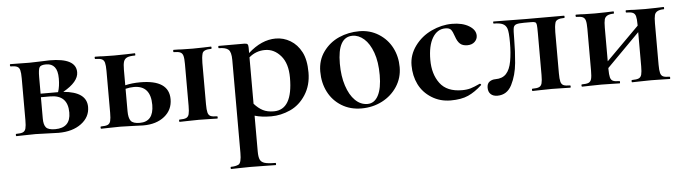

<svg xmlns="http://www.w3.org/2000/svg" viewBox="-44 -575 3657 1026"><g transform="rotate(-5 1784.5 -62.0)"><path d="M241.2 -19Q324.2 -19 324.2 -101.1Q324.2 -195.8 230 -195.8H180.2V-81.1Q180.2 -47.9 192.6 -33.4Q205.1 -19 241.2 -19ZM180.2 -303.2V-214.8H273.9Q284.2 -245.1 284.2 -287.1Q284.2 -329.1 268.6 -348.6Q252.9 -368.2 223.6 -368.2Q194.3 -368.2 187.3 -356.2Q180.2 -344.2 180.2 -303.2ZM426.8 -122.1Q426.8 -67.9 379.9 -33Q333 2 257.8 2L134.8 -2L77.1 -1Q61 0 32.2 0Q29.3 0 29.1 -6.1Q28.8 -12.2 32.2 -12.2Q56.2 -12.2 67.6 -17.1Q79.1 -22 83 -36.4Q86.9 -50.8 86.9 -81.1V-305.2Q86.9 -335 83 -349.4Q79.1 -363.8 67.6 -368.9Q56.2 -374 33.2 -374Q30.3 -374 30 -380.1Q29.8 -386.2 33.2 -386.2L134.8 -384.8L187 -386.2Q225.1 -388.2 243.2 -388.2Q385.3 -388.2 384.8 -312Q384.8 -260.7 301.8 -213.9Q426.8 -203.1 426.8 -122.1Z M769.5 -103Q769.5 -207 679.7 -207Q658.7 -207 634.8 -201.2V-81.1Q634.8 -44.9 646.7 -29.1Q658.7 -13.2 694.8 -13.2Q769 -13.2 769.5 -103ZM1109.4 0Q1081.5 0 1066.4 -1L1010.7 -2L952.6 -1Q936.5 0 907.7 0Q904.8 0 904.8 -6.1Q904.8 -12.2 907.7 -12.2Q931.6 -12.2 943.1 -17.1Q954.6 -22 958.5 -36.4Q962.4 -50.8 962.4 -81.1V-305.2Q962.4 -335 958.5 -349.4Q954.6 -363.8 943.1 -368.9Q931.6 -374 908.7 -374Q905.8 -374 905.8 -380.1Q905.8 -386.2 908.7 -386.2Q936.5 -386.2 951.7 -384.8L1010.7 -383.8L1066.4 -384.8Q1082.5 -385.7 1109.4 -386.2Q1111.3 -386.2 1111.6 -380.1Q1111.8 -374 1109.4 -374Q1066.9 -374 1061.3 -353.5Q1055.7 -333 1055.7 -303.2V-81.1Q1055.7 -51.3 1059.6 -36.6Q1063.5 -22 1074.5 -17.1Q1085.4 -12.2 1109.4 -12.2Q1111.8 -12.2 1111.8 -6.1Q1111.8 0 1109.4 0ZM869.6 -125Q869.6 -67.9 826.2 -33Q782.7 2 712.4 2L658.7 0Q610.8 -2 589.4 -2L531.7 -1Q515.6 0 486.8 0Q483.9 0 483.6 -6.1Q483.4 -12.2 486.8 -12.2Q510.7 -12.2 522.2 -17.1Q533.7 -22 537.6 -36.4Q541.5 -50.8 541.5 -81.1V-305.2Q541.5 -335 537.6 -349.4Q533.7 -363.8 522.2 -368.9Q510.7 -374 487.8 -374Q484.9 -374 484.6 -380.1Q484.4 -386.2 487.8 -386.2Q515.6 -386.2 530.8 -384.8L589.4 -383.8L651.4 -384.8Q669.4 -385.7 700.7 -386.2Q702.6 -386.2 702.6 -380.1Q702.6 -374 700.7 -374Q671.9 -374 658.2 -367.9Q644.5 -361.8 639.6 -347.4Q634.8 -333 634.8 -303.2V-220.2Q671.9 -229 715.8 -229Q869.6 -229 869.6 -125Z M1414.1 -12.2Q1515.1 -12.2 1515.1 -184.1Q1515.1 -260.3 1479.5 -301.5Q1443.8 -342.8 1395 -342.8Q1346.2 -342.8 1309.1 -311V-62Q1331.1 -37.1 1355 -24.7Q1378.9 -12.2 1414.1 -12.2ZM1309.1 193.8Q1309.1 223.6 1315.7 237.8Q1322.3 252 1340.6 257.6Q1358.9 263.2 1397.9 263.2Q1400.9 263.2 1400.9 269Q1400.9 274.9 1397.9 274.9Q1360.8 274.9 1340.3 273.9L1261.2 272.9L1202.1 273.9Q1187 274.9 1160.2 274.9Q1157.2 274.9 1157.2 269Q1157.2 263.2 1160.2 263.2Q1184.1 263.2 1200.2 255.4Q1216.3 247.6 1216.3 193.8V-305.2Q1216.3 -347.2 1201.7 -360.6Q1187 -374 1149.9 -374Q1147.9 -374 1147.9 -380.1Q1147.9 -386.2 1149.9 -386.2H1287.1Q1301.3 -386.2 1305.2 -381.1Q1309.1 -376 1309.1 -362.8V-334Q1380.9 -398.9 1457 -398.9Q1499 -398.9 1535.6 -377Q1572.3 -355 1594.2 -313.2Q1616.2 -271.5 1616.2 -203.1Q1616.2 -134.8 1583.3 -83.5Q1550.3 -32.2 1500 -9.5Q1449.7 13.2 1397.9 13.2Q1346.2 13.2 1309.1 2Z M1867.2 -377.9Q1787.1 -377.9 1787.1 -234.9Q1787.1 -168 1804 -116.5Q1820.8 -64.9 1849.9 -36.4Q1878.9 -7.8 1916 -7.8Q1953.1 -7.8 1973.6 -46.4Q1994.1 -85 1994.1 -156Q1994.1 -227.1 1976.1 -277.1Q1958 -327.1 1929 -352.5Q1899.9 -377.9 1867.2 -377.9ZM1704.1 -92.5Q1679.2 -141.1 1679.2 -202.1Q1679.2 -263.2 1712.2 -308.6Q1745.1 -354 1796.1 -376.5Q1847.2 -398.9 1905 -398.9Q1962.9 -398.9 2009 -369.9Q2055.2 -340.8 2079.6 -293.5Q2104 -246.1 2104 -189Q2104 -131.8 2074 -85.4Q2043.9 -39.1 1993.4 -12.9Q1942.9 13.2 1882.3 13.2Q1821.8 13.2 1775.4 -15.4Q1729 -43.9 1704.1 -92.5Z M2528.8 -320.8Q2528.8 -301.8 2514.2 -287.8Q2499.5 -273.9 2474.6 -273.9Q2449.7 -273.9 2435.8 -286.4Q2421.9 -298.8 2412.8 -325.9Q2403.8 -353 2395.3 -363.5Q2386.7 -374 2364.7 -374Q2321.8 -374 2296.1 -331.5Q2270.5 -289.1 2270.5 -212.6Q2270.5 -136.2 2307.6 -86.7Q2344.7 -37.1 2425.8 -37.1Q2452.6 -37.1 2472.2 -43Q2491.7 -48.8 2522 -63H2522.9Q2525.9 -63 2528.3 -60.1Q2530.8 -57.1 2528.8 -55.2Q2491.7 -21 2454.8 -4.4Q2418 12.2 2360.8 12.2Q2303.7 12.2 2258.3 -16.4Q2212.9 -44.9 2190.4 -90.6Q2168 -136.2 2168 -192.6Q2168 -249 2202.9 -296.6Q2237.8 -344.2 2292.2 -369.6Q2346.7 -395 2402.3 -395Q2458 -395 2493.4 -373.5Q2528.8 -352.1 2528.8 -320.8Z M2608.4 -80.1Q2645.5 -80.1 2666 -102.1Q2686.5 -124 2694.6 -168.5Q2702.6 -212.9 2702.6 -269Q2702.6 -325.2 2696 -343.5Q2689.5 -361.8 2673.1 -369.4Q2656.7 -377 2624.5 -377Q2622.6 -377 2622.6 -382.6Q2622.6 -388.2 2624.5 -388.2L2797.4 -386.2H3002.4Q3005.4 -386.2 3005.4 -380.1Q3005.4 -374 3002.4 -374Q2960 -374 2954.3 -353.5Q2948.7 -333 2948.7 -303.2V-81.1Q2948.7 -51.3 2952.6 -36.6Q2956.5 -22 2967.5 -17.1Q2978.5 -12.2 3002.4 -12.2Q3005.4 -12.2 3005.4 -6.1Q3005.4 0 3002.4 0Q2974.6 0 2959.5 -1L2903.3 -2L2844.7 -1Q2828.6 0 2800.8 0Q2797.9 0 2797.6 -6.1Q2797.4 -12.2 2800.8 -12.2Q2824.7 -12.2 2836.2 -17.1Q2847.7 -22 2851.6 -36.4Q2855.5 -50.8 2855.5 -81.1V-305.2Q2855.5 -339.4 2854 -350.1Q2852.5 -360.8 2846.9 -364Q2841.3 -367.2 2825.7 -367.2H2786.6Q2757.8 -367.2 2745.6 -363Q2733.4 -358.9 2730 -346.9Q2726.6 -335 2726.6 -278.3Q2726.6 -221.7 2720.5 -156.7Q2714.4 -91.8 2689 -41.5Q2663.6 8.8 2611.3 8.8Q2588.4 8.8 2575.4 -3.7Q2562.5 -16.1 2562.5 -38.1Q2562.5 -60.1 2575.9 -70.1Q2589.4 -80.1 2608.4 -80.1Z M3537.1 0Q3509.3 0 3494.1 -1L3438 -2L3379.4 -1Q3363.3 0 3335 0Q3332 0 3332 -6.1Q3332 -12.2 3335 -12.2Q3358.9 -12.2 3370.6 -17.1Q3382.3 -22 3386.2 -36.4Q3390.1 -50.8 3390.1 -81.1V-264.2L3214.4 -86.9V-81.1Q3214.4 -51.3 3218.3 -36.6Q3222.2 -22 3233.2 -17.1Q3244.1 -12.2 3268.1 -12.2Q3270 -12.2 3270 -6.1Q3270 0 3268.1 0Q3240.2 0 3225.1 -1L3168.9 -2L3111.3 -1Q3095.2 0 3066.4 0Q3063.5 0 3063.2 -6.1Q3063 -12.2 3066.4 -12.2Q3090.3 -12.2 3101.8 -17.1Q3113.3 -22 3117.2 -36.4Q3121.1 -50.8 3121.1 -81.1V-305.2Q3121.1 -335 3117.2 -349.4Q3113.3 -363.8 3101.8 -368.9Q3090.3 -374 3067.4 -374Q3064.5 -374 3064.2 -380.1Q3064 -386.2 3067.4 -386.2Q3095.2 -386.2 3110.4 -384.8L3168.9 -383.8L3225.1 -384.8Q3241.2 -385.7 3268.1 -386.2Q3270 -386.2 3270 -380.1Q3270 -374 3268.1 -374Q3225.6 -374 3218.3 -347.7Q3214.4 -333 3214.4 -303.2V-123L3390.1 -298.8V-305.2Q3390.1 -335 3386.2 -349.4Q3382.3 -363.8 3370.8 -368.9Q3359.4 -374 3335.9 -374Q3333 -374 3333 -380.1Q3333 -386.2 3335.9 -386.2Q3363.8 -386.2 3379.4 -384.8L3438 -383.8L3494.1 -384.8Q3510.3 -385.7 3537.1 -386.2Q3539.1 -386.2 3539.1 -380.1Q3539.1 -374 3537.1 -374Q3494.6 -374 3487.3 -347.7Q3483.4 -333 3483.4 -303.2V-81.1Q3483.4 -51.3 3487.3 -36.6Q3491.2 -22 3502.2 -17.1Q3513.2 -12.2 3537.1 -12.2Q3539.1 -12.2 3539.1 -6.1Q3539.1 0 3537.1 0Z"/></g></svg>

Font: Cormorant-Bold
Style: Bold
Weight: 700
Designer: Christian Thalmann (Catharsis Fonts)
Version: Version 3.000